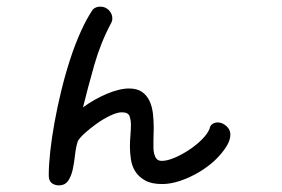

<svg xmlns="http://www.w3.org/2000/svg" viewBox="-20 -600 845 575"><path d="M257.8 -571.3Q266.6 -580.1 280.3 -580.1Q295.9 -580.1 306.2 -569.3Q316.4 -558.6 316.4 -544.9Q316.4 -537.1 312.5 -530.3Q281.2 -471.7 262.2 -404.8Q243.2 -337.9 228.5 -278.3Q244.1 -290 262.2 -300.3Q280.3 -310.5 298.3 -318.4Q316.4 -326.2 334 -330.6Q351.6 -335 366.2 -335Q390.6 -335 405.3 -324.7Q419.9 -314.5 427.7 -297.9Q435.5 -281.2 438 -259.8Q440.4 -238.3 440.4 -216.8Q440.4 -206.1 439.9 -196.8Q439.5 -187.5 439.5 -176.8Q439.5 -168 439.5 -157.7Q439.5 -147.5 441.9 -138.7Q444.3 -129.9 449.2 -124Q454.1 -118.2 464.8 -118.2Q480.5 -118.2 502.4 -127.4Q524.4 -136.7 545.9 -150.9Q567.4 -165 584.5 -182.1Q601.6 -199.2 607.4 -213.9Q609.4 -224.6 616.7 -229Q624 -233.4 631.8 -233.4Q645.5 -233.4 657.7 -222.7Q669.9 -211.9 669.9 -197.3Q669.9 -181.6 660.2 -165Q650.4 -148.4 636.2 -132.8Q622.1 -117.2 605.5 -104.5Q588.9 -91.8 575.2 -84Q546.9 -67.4 518.6 -58.1Q490.2 -48.8 465.8 -48.8Q433.6 -48.8 414.6 -59.6Q395.5 -70.3 385.3 -86.4Q375 -102.5 372.1 -122.6Q369.1 -142.6 369.1 -160.2Q369.1 -177.7 370.6 -194.8Q372.1 -211.9 372.1 -226.6Q372.1 -239.3 368.2 -251.5Q364.3 -263.7 344.7 -263.7Q331.1 -263.7 310.5 -253.9Q290 -244.1 270 -230Q250 -215.8 233.9 -201.2Q217.8 -186.5 212.9 -176.8Q207 -158.2 204.6 -135.3Q202.1 -112.3 197.8 -92.3Q193.4 -72.3 184.1 -58.6Q174.8 -44.9 156.2 -44.9Q143.6 -44.9 134.8 -51.8Q126 -58.6 126 -75.2Q126 -105.5 130.4 -146Q134.8 -186.5 143.1 -232.4Q151.4 -278.3 163.1 -326.7Q174.8 -375 189.5 -420.4Q204.1 -465.8 221.7 -504.9Q239.3 -543.9 257.8 -571.3Z"/></svg>

Font: Gamja Flower
Style: Regular
Weight: 400
Designer: YoonDesign Inc.
Foundry: YoonDesign Inc.
Version: Version 3.00;build 20171102